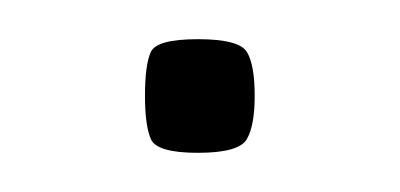

<svg xmlns="http://www.w3.org/2000/svg" viewBox="-20 -308 204 98"><path d="M81 -230Q60 -230 57 -237Q54 -244 54 -259Q54 -275 57 -281.5Q60 -288 81 -288Q102 -288 106 -281.5Q110 -275 110 -259Q110 -244 106 -237Q102 -230 81 -230Z"/></svg>

Font: Smooch Sans Medium
Style: Regular
Weight: 500
Designer: Robert E. Leuschke
Foundry: Robert E. Leuschke
Version: Version 1.010; ttfautohint (v1.8.3)